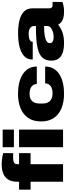

<svg xmlns="http://www.w3.org/2000/svg" viewBox="738 -1515 789 2305"><g transform="rotate(-90 1132.5 -362.5)"><path d="M103 0V-390H8V-528H103V-546Q103 -618 130 -659.5Q157 -701 204.5 -719Q252 -737 313 -737Q332 -737 356.5 -734.5Q381 -732 405.5 -728Q430 -724 447 -719V-599H392Q347 -599 330.5 -587Q314 -575 314 -546V-528H447V-390H314V0ZM518 -590V-725H729V-590ZM518 0V-528H729V0Z M1160 12Q1061 12 986 -18.5Q911 -49 869 -110.5Q827 -172 827 -264Q827 -357 869 -418.5Q911 -480 986 -510.5Q1061 -541 1160 -541Q1227 -541 1286 -527.5Q1345 -514 1390 -486Q1435 -458 1460.5 -415.5Q1486 -373 1486 -315H1276Q1276 -342 1261.5 -362Q1247 -382 1221.5 -392Q1196 -402 1160 -402Q1118 -402 1092 -387Q1066 -372 1054 -345Q1042 -318 1042 -283V-245Q1042 -210 1054.5 -183.5Q1067 -157 1094.5 -141.5Q1122 -126 1167 -126Q1203 -126 1229.5 -137Q1256 -148 1270 -168.5Q1284 -189 1284 -215H1486Q1486 -156 1460.5 -113Q1435 -70 1390.5 -42.5Q1346 -15 1286.5 -1.5Q1227 12 1160 12Z M1770 12Q1724 12 1685 4.5Q1646 -3 1617.5 -20.5Q1589 -38 1573 -67.5Q1557 -97 1557 -141Q1557 -202 1586 -239Q1615 -276 1669.5 -294.5Q1724 -313 1800.5 -319.5Q1877 -326 1973 -326V-344Q1973 -369 1961 -384Q1949 -399 1927.5 -406Q1906 -413 1878 -413Q1859 -413 1837 -409.5Q1815 -406 1799.5 -396Q1784 -386 1784 -368V-364H1572Q1571 -368 1571 -370.5Q1571 -373 1571 -377Q1571 -425 1606.5 -462Q1642 -499 1712 -519.5Q1782 -540 1884 -540Q1973 -540 2040.5 -523.5Q2108 -507 2146.5 -469Q2185 -431 2185 -367V-165Q2185 -149 2193 -137.5Q2201 -126 2217 -126H2262V-8Q2247 -1 2216 5.5Q2185 12 2148 12Q2101 12 2069 3Q2037 -6 2018.5 -21.5Q2000 -37 1993 -56H1985Q1960 -36 1928.5 -20.5Q1897 -5 1858 3.5Q1819 12 1770 12ZM1844 -113Q1861 -113 1883 -117.5Q1905 -122 1925.5 -131.5Q1946 -141 1959.5 -155Q1973 -169 1973 -189V-228Q1900 -228 1854.5 -219.5Q1809 -211 1788 -196Q1767 -181 1767 -160Q1767 -141 1778.5 -130.5Q1790 -120 1807.5 -116.5Q1825 -113 1844 -113Z"/></g></svg>

Font: Archivo SemiExpanded Black
Style: Regular
Weight: 900
Width: 6
Designer: Hector Gatti
Foundry: Omnibus-Type
Version: Version 2.001